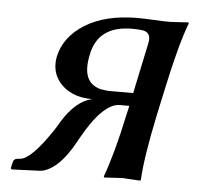

<svg xmlns="http://www.w3.org/2000/svg" viewBox="-40 -472 529 516"><g transform="rotate(5 224.5 -214.5)"><path d="M316.9 -230 345.7 -366.2Q352.1 -395 329.6 -399.9Q318.8 -401.9 299.3 -401.9Q216.8 -401.9 195.8 -338.4Q192.9 -329.6 191.4 -320.8Q175.8 -246.6 228.5 -232.9Q239.7 -230.5 252 -230ZM401.4 -251 385.7 -178.2Q360.8 -60.5 357.9 0L356.4 2.9Q354.5 2.9 308.1 0L259.3 2.9L257.8 0Q281.7 -64.9 303.7 -168.9L309.6 -194.8H284.2Q238.8 -194.8 184.1 -97.2Q180.2 -90.3 176.8 -84Q137.7 -13.2 94.2 -1.5Q87.9 0 83 0L9.3 2.9L6.8 0L11.2 -19Q14.2 -26.4 22.5 -26.9L30.8 -27.8Q60.1 -31.2 114.3 -112.3Q122.6 -125 128.9 -136.2Q165 -194.8 208.5 -204.1Q149.9 -204.1 119.1 -241.2Q96.2 -270.5 104 -310.1Q115.7 -363.8 169.9 -397.9Q224.6 -431.6 308.6 -432.1Q327.1 -432.1 354.5 -430.7Q381.8 -429.2 399.4 -429.2L448.7 -432.1L449.2 -429.2Q426.3 -368.2 401.4 -251Z"/></g></svg>

Font: Linux Biolinum Capitals O
Style: Italic Samll Caps
Weight: 400
Italic angle: -12°
Designer: Philipp H. Poll
Foundry: Philipp H. Poll
Version: Version 0.6.2